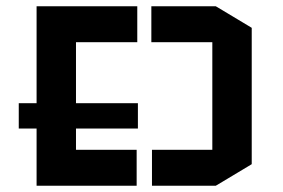

<svg xmlns="http://www.w3.org/2000/svg" viewBox="-20 -595 905 614"><path d="M223 -265H421V-184H223V-116H417V-1H97V-184H40V-265H97V-575H419V-460H223ZM785 -506V-70L670 -1H466V-116H659V-460H464V-575H670Z"/></svg>

Font: Wallpoet
Style: Regular
Weight: 400
Designer: Lars Berggren
Foundry: Lars Berggren
Version: Version 1.000